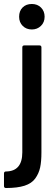

<svg xmlns="http://www.w3.org/2000/svg" viewBox="-69 -737 272 964"><path d="M91 -589Q63 -589 45 -607Q27 -625 27 -653Q27 -682 44.5 -699.5Q62 -717 91 -717Q119 -717 137 -699Q155 -681 155 -653Q155 -625 136.5 -607Q118 -589 91 -589ZM-39 207Q-49 207 -49 197V134Q-49 124 -39 124Q43 123 43 28V-499Q43 -509 53 -509H129Q139 -509 139 -499V28Q139 74 132.5 104Q126 134 108 159Q90 184 54 195.5Q18 207 -39 207Z"/></svg>

Font: Barlow Condensed Medium
Style: Regular
Weight: 500
Width: 3
Designer: Jeremy Tribby
Foundry: Tribby Type
Version: Version 1.422;hotconv 1.0.109;makeotfexe 2.5.65596